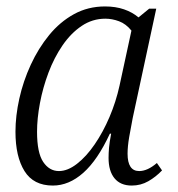

<svg xmlns="http://www.w3.org/2000/svg" viewBox="-20 -566 552 596"><path d="M144 10Q84 10 56 -35Q28 -80 28 -157Q28 -206 40 -260Q52 -314 75.5 -365Q99 -416 132.5 -457Q166 -498 209.5 -522Q253 -546 306 -546Q339 -546 365 -537Q391 -528 410 -512L443 -539H465L392 -200Q386 -170 381 -140.5Q376 -111 376 -89Q376 -35 412 -35Q438 -35 467 -60L483 -37Q464 -17 440.5 -3.5Q417 10 389 10Q354 10 335.5 -12.5Q317 -35 317 -76Q317 -91 318.5 -108Q320 -125 325 -151H321Q283 -69 238.5 -29.5Q194 10 144 10ZM163 -35Q190 -35 219 -57.5Q248 -80 274 -118Q300 -156 320 -203Q340 -250 351 -300L388 -471Q371 -492 349.5 -500Q328 -508 307 -508Q267 -508 233.5 -485.5Q200 -463 174 -425Q148 -387 130.5 -340.5Q113 -294 104 -246Q95 -198 95 -157Q95 -92 114 -63.5Q133 -35 163 -35Z"/></svg>

Font: Noto Serif SemiCondensed Light
Style: Italic
Weight: 300
Width: 4
Italic angle: -12°
Designer: Monotype Design Team
Foundry: Monotype Imaging Inc.
Version: Version 2.013; ttfautohint (v1.8.4.7-5d5b)